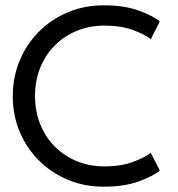

<svg xmlns="http://www.w3.org/2000/svg" viewBox="-20 -692 670 724"><path d="M373.6 -64.6Q437.2 -64.6 483.2 -82.1Q529.1 -99.5 548.6 -115.9L582.5 -49Q560.3 -29 504.8 -8.5Q449.2 12 371.2 12Q298.2 12 235.9 -14.1Q173.6 -40.3 126.9 -86.8Q80.2 -133.4 54.2 -195.2Q28.2 -257.1 28.2 -329Q28.2 -400.9 54 -463.2Q79.9 -525.6 126.5 -572.4Q173.1 -619.2 235.6 -645.6Q298.2 -672 371.2 -672Q449.2 -672 504.8 -651.5Q560.3 -631 582.5 -611L548.6 -544.1Q529.1 -560.9 483.2 -578.1Q437.2 -595.4 373.6 -595.4Q317.2 -595.4 269.7 -575.8Q222.1 -556.2 186.6 -520.6Q151.1 -484.9 131.6 -436.5Q112.1 -388.1 112.1 -330.5Q112.1 -272.4 131.6 -223.7Q151.1 -175.1 186.6 -139.4Q222.1 -103.8 269.7 -84.2Q317.2 -64.6 373.6 -64.6Z"/></svg>

Font: League Spartan Extralight
Style: Regular
Weight: 200
Foundry: The League of Moveable Type
Version: Version 2.300; ttfautohint (v1.8.3)